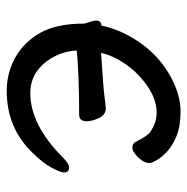

<svg xmlns="http://www.w3.org/2000/svg" viewBox="-13 -519 556 570"><g transform="rotate(90 265.0 -234.0)"><path d="M250 24Q196 24 150.5 -1.5Q105 -27 77.5 -75.5Q50 -124 50 -207Q41 -234 41 -240Q41 -257 56 -257Q61 -282 72 -309Q120 -419 218 -468Q266 -492 311 -492Q355 -492 384 -480Q413 -468 430.5 -451.5Q448 -435 456 -420.5Q464 -406 464 -401Q464 -383 447 -366Q430 -349 419 -349Q407 -349 402 -357Q383 -395 372 -402Q344 -421 315 -421Q254 -421 192 -356Q148 -306 137 -256Q244 -263 265 -266Q294 -270 302 -270Q321 -270 330.5 -249.5Q340 -229 340 -214Q340 -191 321 -191Q208 -191 130 -184Q132 -146 149 -115Q187 -46 257 -46Q351 -46 449 -144Q466 -161 477 -161Q492 -161 492 -146Q492 -135 477.5 -108.5Q463 -82 433 -52Q360 24 250 24Z"/></g></svg>

Font: LXGW WenKai Medium
Style: Regular
Weight: 500
Designer: LXGW / Fontworks Inc.
Foundry: LXGW / Fontworks Inc.
Version: Version 1.501; October 10, 2024